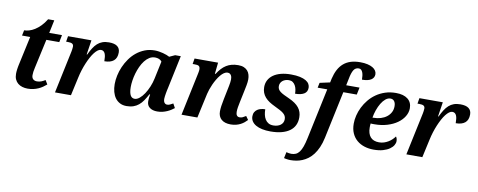

<svg xmlns="http://www.w3.org/2000/svg" viewBox="-78 -1158 4451 1787"><g transform="rotate(10 2147.5 -265.0)"><path d="M270 -71.8Q293.5 -71.8 312.5 -79.6Q331.5 -87.4 348.1 -98.1L371.1 -60.1Q354.5 -45.9 336.2 -33.2Q317.9 -20.5 296.4 -11Q274.9 -1.5 250.2 4.2Q225.6 9.8 196.8 9.8Q169.4 9.8 145.8 2.7Q122.1 -4.4 104.5 -18.8Q86.9 -33.2 76.9 -55.2Q66.9 -77.1 66.9 -106.9Q66.9 -115.7 67.6 -126.5Q68.4 -137.2 69.8 -148.4Q71.3 -159.7 73.2 -170.7Q75.2 -181.6 77.1 -190.9L137.2 -467.8H60.1L70.8 -519Q92.3 -519 117.7 -526.4Q143.1 -533.7 169.7 -550.3Q196.3 -566.9 222.9 -593.8Q249.5 -620.6 272.9 -659.2H331.1L305.2 -536.1H425.8L412.1 -467.8H290L230 -193.8Q224.6 -171.9 222.4 -154.1Q220.2 -136.2 220.2 -122.1Q220.2 -97.2 233.9 -84.5Q247.6 -71.8 270 -71.8Z M544.9 -448.2Q544.9 -466.8 532.7 -474.9Q520.5 -482.9 492.2 -482.9H474.1L482.9 -536.1H704.1L683.1 -398.9H688Q705.1 -435.1 722.4 -462.4Q739.7 -489.7 760.5 -508.3Q781.2 -526.9 807.6 -536.4Q834 -545.9 869.1 -545.9Q922.4 -545.9 948.2 -525.9Q974.1 -505.9 974.1 -467.8Q974.1 -416 943.8 -390.6Q913.6 -365.2 856 -365.2Q856 -387.7 853.8 -406Q851.6 -424.3 845.9 -437.3Q840.3 -450.2 830.8 -457Q821.3 -463.9 807.1 -463.9Q793 -463.9 777.3 -452.4Q761.7 -440.9 746.1 -420.9Q730.5 -400.9 715.6 -373.3Q700.7 -345.7 687 -313.2Q673.3 -280.8 662.1 -245.1Q650.9 -209.5 643.1 -172.9L605 0H454.1L539.1 -401.9Q540.5 -410.2 542.7 -423.8Q544.9 -437.5 544.9 -448.2Z M1420.9 9.8Q1376.5 9.8 1349.6 -10.5Q1322.8 -30.8 1322.8 -69.8Q1322.8 -85.4 1324.2 -100.3Q1325.7 -115.2 1329.6 -134.8H1322.8Q1304.2 -100.1 1285.9 -73Q1267.6 -45.9 1245.1 -27.6Q1222.7 -9.3 1195.1 0.2Q1167.5 9.8 1130.9 9.8Q1095.2 9.8 1068.4 -4.2Q1041.5 -18.1 1023.7 -42.5Q1005.9 -66.9 996.8 -100.3Q987.8 -133.8 987.8 -172.9Q987.8 -211.9 996.8 -254.6Q1005.9 -297.4 1023.9 -338.9Q1042 -380.4 1068.6 -418Q1095.2 -455.6 1130.1 -483.9Q1165 -512.2 1208 -529.1Q1251 -545.9 1301.8 -545.9Q1321.3 -545.9 1341.6 -542.7Q1361.8 -539.6 1380.4 -534.7Q1398.9 -529.8 1415.3 -523.7Q1431.6 -517.6 1442.9 -511.2L1495.6 -535.2H1548.8L1482.9 -223.1Q1481 -214.8 1478 -201.2Q1475.1 -187.5 1472.4 -172.1Q1469.7 -156.7 1467.8 -142.3Q1465.8 -127.9 1465.8 -118.2Q1465.8 -93.3 1475.6 -81.1Q1485.4 -68.8 1501 -68.8Q1515.1 -68.8 1528.1 -75Q1541 -81.1 1556.6 -89.8L1578.6 -49.8Q1565.9 -40 1549.8 -29.5Q1533.7 -19 1513.9 -10.3Q1494.1 -1.5 1470.9 4.2Q1447.8 9.8 1420.9 9.8ZM1139.6 -171.9Q1139.6 -143.1 1143.8 -123.5Q1147.9 -104 1155 -92Q1162.1 -80.1 1172.1 -75Q1182.1 -69.8 1193.8 -69.8Q1215.8 -69.8 1239.3 -88.9Q1262.7 -107.9 1283.2 -138.9Q1303.7 -169.9 1320.1 -209Q1336.4 -248 1344.7 -288.1L1379.9 -454.1Q1370.1 -468.3 1352.8 -475.1Q1335.4 -481.9 1315.9 -481.9Q1286.6 -481.9 1262.5 -466.8Q1238.3 -451.7 1218.8 -426.3Q1199.2 -400.9 1184.3 -368.7Q1169.4 -336.4 1159.4 -301.8Q1149.4 -267.1 1144.5 -233.4Q1139.6 -199.7 1139.6 -171.9Z M1996.6 -92.8Q1996.6 -135.7 2012.7 -211.9L2028.8 -291Q2030.8 -300.8 2033.7 -314.9Q2036.6 -329.1 2039.6 -344.5Q2042.5 -359.9 2044.7 -375.2Q2046.9 -390.6 2046.9 -402.8Q2046.9 -412.1 2045.2 -422.4Q2043.5 -432.6 2038.8 -440.9Q2034.2 -449.2 2026.1 -454.6Q2018.1 -460 2004.9 -460Q1987.8 -460 1970.9 -448.5Q1954.1 -437 1938.5 -418.2Q1922.9 -399.4 1908.7 -375.2Q1894.5 -351.1 1883.1 -325.7Q1871.6 -300.3 1863.3 -275.9Q1855 -251.5 1850.6 -231.9L1799.8 0H1649.9L1733.9 -397.9Q1735.4 -404.3 1736.6 -411.1Q1737.8 -418 1738.8 -424.1Q1739.7 -430.2 1740.2 -434.6Q1740.7 -439 1740.7 -440.9Q1740.7 -454.6 1737.8 -462.9Q1734.9 -471.2 1728.5 -475.6Q1722.2 -480 1712.2 -481.4Q1702.1 -482.9 1688 -482.9H1669.9L1678.7 -536.1H1900.9L1889.6 -429.2H1896Q1915 -459 1935.3 -481Q1955.6 -502.9 1979 -517.3Q2002.4 -531.7 2030 -538.8Q2057.6 -545.9 2090.8 -545.9Q2122.6 -545.9 2144.3 -536.6Q2166 -527.3 2179.4 -511.5Q2192.9 -495.6 2198.7 -474.9Q2204.6 -454.1 2204.6 -431.2Q2204.6 -418.5 2202.9 -404.1Q2201.2 -389.6 2198.5 -375Q2195.8 -360.4 2192.6 -345.7Q2189.5 -331.1 2187 -317.9L2164.6 -210.9Q2158.7 -183.6 2154.8 -159.9Q2150.9 -136.2 2150.9 -115.2Q2150.9 -93.3 2159.9 -81.5Q2168.9 -69.8 2186 -69.8Q2201.7 -69.8 2214.6 -75.7Q2227.5 -81.5 2244.6 -92.8L2268.6 -59.1Q2256.8 -46.4 2241.7 -33.9Q2226.6 -21.5 2207.8 -11.7Q2189 -2 2166 3.9Q2143.1 9.8 2115.7 9.8Q2058.1 9.8 2027.3 -17.3Q1996.6 -44.4 1996.6 -92.8Z M2507.8 -49.8Q2528.3 -49.8 2545.9 -54.9Q2563.5 -60.1 2576.2 -69.6Q2588.9 -79.1 2596.2 -93Q2603.5 -106.9 2603.5 -125Q2603.5 -142.1 2596.9 -155.3Q2590.3 -168.5 2576.4 -179.9Q2562.5 -191.4 2541.3 -202.6Q2520 -213.9 2490.7 -228Q2461.4 -241.7 2437.7 -257.3Q2414.1 -272.9 2397.5 -292Q2380.9 -311 2371.8 -334.5Q2362.8 -357.9 2362.8 -387.2Q2362.8 -423.8 2378.4 -453.1Q2394 -482.4 2423.3 -503.2Q2452.6 -523.9 2494.4 -534.9Q2536.1 -545.9 2588.9 -545.9Q2639.2 -545.9 2674.1 -538.1Q2709 -530.3 2730.7 -517.3Q2752.4 -504.4 2762 -487.3Q2771.5 -470.2 2771.5 -452.1Q2771.5 -412.1 2740.7 -394Q2710 -376 2656.7 -376Q2656.7 -396 2652.8 -416.3Q2648.9 -436.5 2639.6 -453.1Q2630.4 -469.7 2615.7 -480Q2601.1 -490.2 2579.6 -490.2Q2560.1 -490.2 2544.7 -484.6Q2529.3 -479 2518.3 -469.5Q2507.3 -460 2501.5 -447.3Q2495.6 -434.6 2495.6 -419.9Q2495.6 -403.3 2502.2 -391.1Q2508.8 -378.9 2522.7 -368.2Q2536.6 -357.4 2558.1 -346.9Q2579.6 -336.4 2608.9 -323.2Q2641.1 -308.6 2664.6 -292.2Q2688 -275.9 2703.4 -256.6Q2718.8 -237.3 2726.3 -214.6Q2733.9 -191.9 2733.9 -164.1Q2733.9 -123.5 2718.5 -91.3Q2703.1 -59.1 2672.4 -36.6Q2641.6 -14.2 2596.2 -2.2Q2550.8 9.8 2490.7 9.8Q2447.8 9.8 2412.8 2.4Q2377.9 -4.9 2353.3 -19Q2328.6 -33.2 2315.2 -53.7Q2301.8 -74.2 2301.8 -100.1Q2301.8 -123.5 2311 -139.6Q2320.3 -155.8 2335.2 -165.8Q2350.1 -175.8 2369.4 -180.4Q2388.7 -185.1 2408.7 -185.1Q2408.7 -158.2 2414.1 -133.8Q2419.4 -109.4 2431.2 -90.6Q2442.9 -71.8 2461.7 -60.8Q2480.5 -49.8 2507.8 -49.8Z M3223.6 -467.8H3096.7L3002 -21Q2990.7 32.2 2972.9 72.3Q2955.1 112.3 2932.9 141.4Q2910.6 170.4 2884.8 189.5Q2858.9 208.5 2831.5 219.7Q2804.2 231 2775.9 235.6Q2747.6 240.2 2720.7 240.2Q2713.4 240.2 2704.6 239.5Q2695.8 238.8 2687.5 237.5Q2679.2 236.3 2671.9 234.9Q2664.6 233.4 2659.7 231.9L2671.9 173.8Q2680.2 176.3 2693.4 178.7Q2706.5 181.2 2717.8 181.2Q2742.2 181.2 2761 172.9Q2779.8 164.6 2794.7 144.8Q2809.6 125 2821.5 91.8Q2833.5 58.6 2843.8 8.8L2944.8 -467.8H2854L2863.8 -515.1L2960 -536.1L2967.8 -573.2Q2979.5 -622.6 2999 -659.4Q3018.6 -696.3 3047.4 -720.9Q3076.2 -745.6 3115 -757.8Q3153.8 -770 3204.6 -770Q3243.2 -770 3272.7 -763.2Q3302.2 -756.3 3322 -744.6Q3341.8 -732.9 3351.8 -717Q3361.8 -701.2 3361.8 -683.1Q3361.8 -649.9 3332.5 -631.3Q3303.2 -612.8 3247.1 -612.8Q3247.1 -631.8 3244.9 -649.7Q3242.7 -667.5 3237.3 -681.2Q3231.9 -694.8 3223.1 -702.9Q3214.4 -710.9 3200.7 -710.9Q3168.9 -710.9 3152.1 -683.6Q3135.3 -656.2 3125 -600.1L3111.8 -536.1H3237.8Z M3504.4 -65.9Q3528.8 -65.9 3550.8 -73Q3572.8 -80.1 3591.6 -91.6Q3610.4 -103 3625.2 -117.4Q3640.1 -131.8 3650.9 -147Q3656.7 -139.6 3660.2 -128.2Q3663.6 -116.7 3663.6 -104Q3663.6 -85.9 3651.9 -65.9Q3640.1 -45.9 3616 -29.1Q3591.8 -12.2 3554.4 -1.2Q3517.1 9.8 3465.8 9.8Q3419.9 9.8 3379.4 -2.9Q3338.9 -15.6 3308.3 -41.3Q3277.8 -66.9 3260.3 -105.7Q3242.7 -144.5 3242.7 -196.8Q3242.7 -233.9 3252.4 -274.4Q3262.2 -314.9 3281.5 -353.8Q3300.8 -392.6 3329.3 -427.5Q3357.9 -462.4 3395.5 -488.8Q3433.1 -515.1 3479.7 -530.5Q3526.4 -545.9 3581.5 -545.9Q3653.3 -545.9 3692.9 -514.9Q3732.4 -483.9 3732.4 -428.2Q3732.4 -387.7 3710 -350.6Q3687.5 -313.5 3647.9 -285.4Q3608.4 -257.3 3553.7 -240.7Q3499 -224.1 3434.6 -224.1Q3426.3 -224.1 3416.5 -224.1Q3406.7 -224.1 3397.5 -225.1Q3396 -215.3 3395.8 -205.3Q3395.5 -195.3 3395.5 -187Q3395.5 -128.9 3422.6 -97.4Q3449.7 -65.9 3504.4 -65.9ZM3539.6 -485.8Q3515.1 -485.8 3493.2 -467.5Q3471.2 -449.2 3453.6 -419.9Q3436 -390.6 3423.3 -354.2Q3410.6 -317.9 3404.8 -282.2H3413.6Q3450.7 -282.2 3482.7 -292Q3514.6 -301.8 3538.3 -320.1Q3562 -338.4 3575.4 -363.8Q3588.9 -389.2 3588.9 -420.9Q3588.9 -451.7 3575.9 -468.8Q3563 -485.8 3539.6 -485.8Z M3865.7 -448.2Q3865.7 -466.8 3853.5 -474.9Q3841.3 -482.9 3813 -482.9H3794.9L3803.7 -536.1H4024.9L4003.9 -398.9H4008.8Q4025.9 -435.1 4043.2 -462.4Q4060.5 -489.7 4081.3 -508.3Q4102.1 -526.9 4128.4 -536.4Q4154.8 -545.9 4189.9 -545.9Q4243.2 -545.9 4269 -525.9Q4294.9 -505.9 4294.9 -467.8Q4294.9 -416 4264.6 -390.6Q4234.4 -365.2 4176.8 -365.2Q4176.8 -387.7 4174.6 -406Q4172.4 -424.3 4166.7 -437.3Q4161.1 -450.2 4151.6 -457Q4142.1 -463.9 4127.9 -463.9Q4113.8 -463.9 4098.1 -452.4Q4082.5 -440.9 4066.9 -420.9Q4051.3 -400.9 4036.4 -373.3Q4021.5 -345.7 4007.8 -313.2Q3994.1 -280.8 3982.9 -245.1Q3971.7 -209.5 3963.9 -172.9L3925.8 0H3774.9L3859.9 -401.9Q3861.3 -410.2 3863.5 -423.8Q3865.7 -437.5 3865.7 -448.2Z"/></g></svg>

Font: Droid Serif
Style: Bold Italic
Weight: 700
Italic angle: -12°
Designer: Monotype Design team
Foundry: Monotype Imaging Inc.
Version: Version 1.03